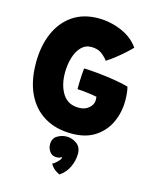

<svg xmlns="http://www.w3.org/2000/svg" viewBox="-136 -760 909 1124"><g transform="rotate(15 319.0 -198.0)"><path d="M341 24Q244.5 24 175.5 -17.5Q106.5 -59 69.5 -136.5Q32.5 -214 32.5 -323Q32.5 -424.5 66 -502.5Q99.5 -580.5 163.8 -624.8Q228 -669 320 -669Q391.5 -669 459.2 -640.5Q527 -612 565.5 -557Q555.5 -545.5 531.8 -523.8Q508 -502 479 -479Q450 -456 424 -439.5Q411 -458 386.8 -477Q362.5 -496 322.5 -496Q286 -496 261.2 -469.8Q236.5 -443.5 224 -401.2Q211.5 -359 211.5 -310.5Q211.5 -234.5 243.8 -183.8Q276 -133 343 -133Q379 -133 403.2 -153.8Q427.5 -174.5 427.5 -203Q427.5 -214 426 -222Q416 -224.5 392.8 -228Q369.5 -231.5 345.2 -233.8Q321 -236 307.5 -236.5Q307 -251.5 307.8 -276Q308.5 -300.5 310 -324.5Q311.5 -348.5 313.5 -363.5Q348 -363 398.5 -358Q449 -353 499.8 -344.8Q550.5 -336.5 586 -326.5Q591 -309 593 -285.8Q595 -262.5 595 -243.5Q595 -172.5 567 -111.5Q539 -50.5 482.5 -13.2Q426 24 341 24ZM334.5 273.5Q328 271.5 309.2 259.2Q290.5 247 277 223Q285.5 219.5 296.5 210.2Q307.5 201 315.5 190.8Q323.5 180.5 324 174.5Q324 172 323 171Q318 175 310.5 177.8Q303 180.5 289.5 180.5Q264.5 180.5 250 160.8Q235.5 141 235.5 117Q235.5 80.5 262.5 64.2Q289.5 48 320 48Q352 48 380 68.2Q408 88.5 408 129Q408 169 389.8 208.8Q371.5 248.5 334.5 273.5Z"/></g></svg>

Font: Grandstander ExtraBold
Style: Regular
Weight: 800
Designer: Tyler Finck
Foundry: Etcetera Type Co
Version: Version 1.200; ttfautohint (v1.8.3)